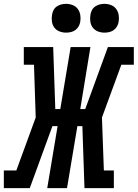

<svg xmlns="http://www.w3.org/2000/svg" viewBox="-54 -980 717 1000"><path d="M-34 0V-92H31L132 -368L123 -643H70V-735H223L234 -412H260L314 -735H417L364 -412H390L508 -735H643V-643H578L477 -368L487 -92H539V0H386L375 -323H349L295 0H192L246 -323H219L101 0ZM490 -810Q472 -810 455.5 -816.5Q439 -823 429 -836.5Q419 -850 416.5 -867.5Q414 -885 417 -903Q419 -916 425 -927.5Q431 -939 442 -946.5Q453 -954 465.5 -957Q478 -960 490 -960Q508 -960 524.5 -953.5Q541 -947 551 -933.5Q561 -920 564 -902.5Q567 -885 564 -867Q562 -854 555.5 -842.5Q549 -831 538.5 -823.5Q528 -816 515.5 -813Q503 -810 490 -810ZM290 -810Q272 -810 255.5 -816.5Q239 -823 229 -836.5Q219 -850 216.5 -867.5Q214 -885 217 -903Q219 -916 225 -927.5Q231 -939 242 -946.5Q253 -954 265.5 -957Q278 -960 290 -960Q308 -960 324.5 -953.5Q341 -947 351 -933.5Q361 -920 364 -902.5Q367 -885 364 -867Q362 -854 355.5 -842.5Q349 -831 338.5 -823.5Q328 -816 315.5 -813Q303 -810 290 -810Z"/></svg>

Font: Iosevka Curly Slab SmBdExObl
Style: Regular
Weight: 600
Width: 7
Italic angle: -9°
Monospace: yes
Designer: Belleve Invis
Foundry: Belleve Invis
Version: Version 11.1.0; ttfautohint (v1.8.3)